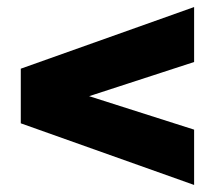

<svg xmlns="http://www.w3.org/2000/svg" viewBox="-20 -622 610 545"><path d="M531 -97V-254L233 -349L531 -446V-602L39 -427V-272Z"/></svg>

Font: MuseoModerno Black
Style: Regular
Weight: 900
Designer: Pablo Cosgaya, Héctor Gatti, Marcela Romero, and the Authors of The MuseoModerno Project.
Foundry: Omnibus-Type Team
Version: Version 1.001